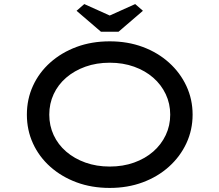

<svg xmlns="http://www.w3.org/2000/svg" viewBox="-20 -913 1078 943"><path d="M519 10Q430 10 356 -17.5Q282 -45 227 -94Q172 -143 142 -208.5Q112 -274 112 -350Q112 -426 142 -491.5Q172 -557 227 -606Q282 -655 356 -682.5Q430 -710 519 -710Q607 -710 681 -682.5Q755 -655 810 -605.5Q865 -556 895.5 -490.5Q926 -425 926 -350Q926 -275 895.5 -209.5Q865 -144 810 -94.5Q755 -45 681 -17.5Q607 10 519 10ZM519 -95Q584 -95 638.5 -114.5Q693 -134 732.5 -168.5Q772 -203 794 -249.5Q816 -296 816 -350Q816 -404 794 -450.5Q772 -497 732.5 -531.5Q693 -566 638.5 -585.5Q584 -605 519 -605Q454 -605 399.5 -585.5Q345 -566 305 -531.5Q265 -497 243.5 -450.5Q222 -404 222 -350Q222 -296 243.5 -249.5Q265 -203 305 -168.5Q345 -134 399.5 -114.5Q454 -95 519 -95ZM476 -757 356 -860 394 -893 534 -830H504L644 -893L682 -860L562 -757Z"/></svg>

Font: Lexend Tera
Style: Regular
Weight: 400
Designer: Bonnie Shaver-Troup, Thomas Jockin
Foundry: Lexend
Version: Version 1.007